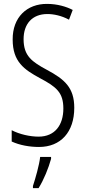

<svg xmlns="http://www.w3.org/2000/svg" viewBox="-20 -744 441 985"><path d="M361 -191C361 -294 312 -337 220 -386C144 -427 101 -457 101 -543C101 -621 145 -672 223 -672C255 -672 295 -664 334 -643L353 -693C321 -710 273 -724 222 -724C118 -725 44 -655 45 -541C45 -427 104 -387 185 -343C270 -298 305 -269 305 -187C305 -103 262 -43 178 -43C134 -43 80 -55 40 -76V-18C81 1 132 10 180 10C292 10 361 -67 361 -191ZM242 71V61H186C182 101 161 174 149 210V221H178C205 178 229 118 242 71Z"/></svg>

Font: Noto Sans Gurmukhi UI ExtraCondensed Light
Style: Regular
Weight: 300
Width: 2
Designer: Jelle Bosma - Monotype Design Team
Foundry: Monotype Imaging Inc.
Version: Version 2.004